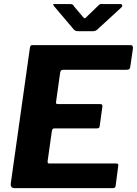

<svg xmlns="http://www.w3.org/2000/svg" viewBox="-20 -976 710 996"><path d="M135 -727Q137 -737 139.5 -739.5Q142 -742 150 -742H657Q673 -742 669 -720L656 -631Q655 -621 650.5 -617.5Q646 -614 635 -614H308Q301 -614 297.5 -611Q294 -608 292 -599L271 -449Q270 -441 272 -438.5Q274 -436 280 -436H499Q508 -436 510 -432.5Q512 -429 511 -422L497 -321Q496 -310 483 -310H262Q251 -310 249 -296L227 -140Q226 -128 234 -128H581Q590 -128 592.5 -125Q595 -122 593 -113L580 -13Q579 -6 576 -3Q573 0 563 0H56Q33 0 36 -25L135 -727ZM493 -950Q499 -956 503.5 -955.5Q508 -955 516 -955H602Q612 -955 614 -949.5Q616 -944 608 -936L484 -822Q479 -818 473.5 -816Q468 -814 459 -814H386Q374 -814 367.5 -819Q361 -824 357 -830L262 -942Q257 -949 255.5 -952Q254 -955 262 -955H343Q351 -955 356 -952.5Q361 -950 364 -943L409 -890Q418 -878 423 -882Q428 -886 438 -897Z"/></svg>

Font: Libre Franklin
Style: Bold Italic
Weight: 700
Italic angle: -8°
Designer: Pablo Impallari, Rodrigo Fuenzalida, Nhung Nguyen
Foundry: Impallari Type
Version: Version 3.000